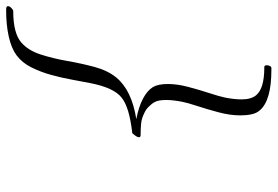

<svg xmlns="http://www.w3.org/2000/svg" viewBox="-159 -610 902 624"><g transform="rotate(-90 292.0 -298.0)"><path d="M377 133Q278 133 246 96Q236 85 232.5 68.5Q229 52 229 32Q229 -1 239 -38.5Q249 -76 259.5 -108Q270 -140 273 -156Q279 -186 279 -208Q279 -228 275.5 -238.5Q272 -249 265 -257Q256 -268 249 -273Q242 -278 230 -283Q217 -289 201 -290.5Q185 -292 165 -292Q158 -292 158 -297Q158 -303 164.5 -311Q171 -319 171 -319Q214 -324 242.5 -332.5Q271 -341 287 -354Q319 -379 334 -456Q339 -481 345 -514.5Q351 -548 360.5 -582.5Q370 -617 385 -647Q400 -677 424 -695Q447 -712 485 -720.5Q523 -729 569 -729H573Q584 -729 584 -723Q584 -718 578 -712Q572 -706 568 -706Q495 -706 465 -679Q440 -657 427 -617Q414 -577 406 -531Q398 -485 386.5 -442Q375 -399 352 -371Q311 -321 217 -306Q258 -298 284 -284Q310 -270 321 -252Q331 -235 331 -203Q331 -173 321.5 -137Q312 -101 301.5 -69Q291 -37 287 -18Q281 12 281 36Q281 68 295 84Q317 110 385 110H386Q392 110 392 118Q392 123 389.5 128Q387 133 383 133Z"/></g></svg>

Font: Great Vibes
Style: Regular
Weight: 400
Designer: Robert E. Leuschke, Viktoriya Grabowska, Viviana Monsalve, Eben Sorkin
Foundry: Robert E. Leuschke
Version: Version 1.103; ttfautohint (v1.8.4.7-5d5b)